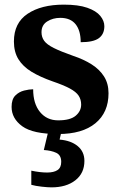

<svg xmlns="http://www.w3.org/2000/svg" viewBox="-20 -568 528 828"><path d="M231 10Q122 10 76 -23.5Q30 -57 30 -107Q30 -140 46 -156Q62 -172 84 -177.5Q106 -183 123 -183Q123 -121 152.5 -85Q182 -49 231 -49Q283 -49 306.5 -69Q330 -89 330 -117Q330 -139 319 -155.5Q308 -172 281 -186.5Q254 -201 207 -217Q153 -236 116 -258.5Q79 -281 59.5 -312.5Q40 -344 40 -389Q40 -469 99 -508.5Q158 -548 255 -548Q318 -548 356.5 -534.5Q395 -521 412.5 -499.5Q430 -478 430 -455Q430 -421 406.5 -403.5Q383 -386 328 -386Q328 -436 306 -463.5Q284 -491 240 -491Q208 -491 183.5 -475.5Q159 -460 159 -429Q159 -408 170.5 -392Q182 -376 212 -361Q242 -346 296 -327Q341 -312 375 -290.5Q409 -269 428.5 -238.5Q448 -208 448 -166Q448 -83 391.5 -36.5Q335 10 231 10ZM202 240Q186 240 159.5 237Q133 234 115 229V168Q153 176 183 176Q212 176 228 165.5Q244 155 244 130Q244 101 222.5 91Q201 81 169 79L190 -9H247L237 34Q286 38 315 62Q344 86 344 126Q344 179 305 209.5Q266 240 202 240Z"/></svg>

Font: Noto Serif Vithkuqi
Style: Regular
Weight: 400
Version: Version 1.005